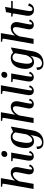

<svg xmlns="http://www.w3.org/2000/svg" viewBox="1651 -2431 1003 4345"><g transform="rotate(-90 2152.5 -258.5)"><path d="M603 -83Q581 -37 550 -16Q519 5 479 5Q424 5 397 -33.5Q370 -72 384 -142L423 -336Q437 -405 424 -436.5Q411 -468 380 -468Q362 -468 336 -456.5Q310 -445 280.5 -415Q251 -385 222 -328L164 0H49L164 -656Q170 -690 168 -696.5Q166 -703 151 -705L97 -712L102 -740H294L238 -419Q277 -470 321.5 -493.5Q366 -517 413 -517Q484 -517 519.5 -470Q555 -423 538 -337L501 -150Q488 -81 488.5 -58Q489 -35 505 -35Q519 -35 535 -51Q551 -67 564 -105Z M835 -595Q806 -595 789.5 -611Q773 -627 773 -655Q773 -686 793 -708Q813 -730 847 -730Q876 -730 892.5 -714Q909 -698 909 -670Q909 -639 889.5 -617Q870 -595 835 -595ZM675 -479 680 -507H872L810 -150Q798 -80 798.5 -57.5Q799 -35 814 -35Q828 -35 844 -51Q860 -67 873 -105L912 -83Q890 -37 859 -16Q828 5 788 5Q733 5 707 -33.5Q681 -72 693 -142L742 -423Q748 -457 746 -463.5Q744 -470 729 -472Z M1372 -9Q1361 52 1329.5 105Q1298 158 1242 190.5Q1186 223 1101 223Q1022 223 986 183Q950 143 952 78L1009 64Q1005 133 1030.5 161.5Q1056 190 1099 190Q1158 190 1197.5 148.5Q1237 107 1256 1L1268 -66Q1237 -23 1201.5 -6.5Q1166 10 1130 10Q1069 10 1031 -27Q993 -64 980.5 -127Q968 -190 982 -266L986 -288Q1000 -363 1035 -414Q1070 -465 1119 -491Q1168 -517 1222 -517Q1299 -517 1340 -465Q1363 -471 1387 -481Q1411 -491 1433 -507H1460ZM1102 -248Q1083 -138 1099.5 -84.5Q1116 -31 1155 -31Q1169 -31 1189.5 -40.5Q1210 -50 1235 -78.5Q1260 -107 1285 -163L1329 -414Q1313 -449 1287 -463Q1261 -477 1235 -477Q1182 -477 1153.5 -430Q1125 -383 1111 -300Z M2094 -83Q2072 -37 2041 -16Q2010 5 1970 5Q1915 5 1888 -33.5Q1861 -72 1875 -142L1914 -336Q1928 -405 1915 -436.5Q1902 -468 1871 -468Q1853 -468 1827 -456.5Q1801 -445 1771.5 -415Q1742 -385 1713 -328L1655 0H1540L1655 -656Q1661 -690 1659 -696.5Q1657 -703 1642 -705L1588 -712L1593 -740H1785L1729 -419Q1768 -470 1812.5 -493.5Q1857 -517 1904 -517Q1975 -517 2010.5 -470Q2046 -423 2029 -337L1992 -150Q1979 -81 1979.5 -58Q1980 -35 1996 -35Q2010 -35 2026 -51Q2042 -67 2055 -105Z M2198 -712 2203 -740H2395L2292 -151Q2279 -80 2280 -57.5Q2281 -35 2296 -35Q2310 -35 2326 -51Q2342 -67 2355 -105L2394 -83Q2372 -37 2341 -16Q2310 5 2270 5Q2215 5 2189 -33.5Q2163 -72 2175 -142L2265 -656Q2271 -690 2269 -696.5Q2267 -703 2252 -705Z M2626 -595Q2597 -595 2580.5 -611Q2564 -627 2564 -655Q2564 -686 2584 -708Q2604 -730 2638 -730Q2667 -730 2683.5 -714Q2700 -698 2700 -670Q2700 -639 2680.5 -617Q2661 -595 2626 -595ZM2466 -479 2471 -507H2663L2601 -150Q2589 -80 2589.5 -57.5Q2590 -35 2605 -35Q2619 -35 2635 -51Q2651 -67 2664 -105L2703 -83Q2681 -37 2650 -16Q2619 5 2579 5Q2524 5 2498 -33.5Q2472 -72 2484 -142L2533 -423Q2539 -457 2537 -463.5Q2535 -470 2520 -472Z M3163 -9Q3152 52 3120.5 105Q3089 158 3033 190.5Q2977 223 2892 223Q2813 223 2777 183Q2741 143 2743 78L2800 64Q2796 133 2821.5 161.5Q2847 190 2890 190Q2949 190 2988.5 148.5Q3028 107 3047 1L3059 -66Q3028 -23 2992.5 -6.5Q2957 10 2921 10Q2860 10 2822 -27Q2784 -64 2771.5 -127Q2759 -190 2773 -266L2777 -288Q2791 -363 2826 -414Q2861 -465 2910 -491Q2959 -517 3013 -517Q3090 -517 3131 -465Q3154 -471 3178 -481Q3202 -491 3224 -507H3251ZM2893 -248Q2874 -138 2890.5 -84.5Q2907 -31 2946 -31Q2960 -31 2980.5 -40.5Q3001 -50 3026 -78.5Q3051 -107 3076 -163L3120 -414Q3104 -449 3078 -463Q3052 -477 3026 -477Q2973 -477 2944.5 -430Q2916 -383 2902 -300Z M3885 -83Q3863 -37 3832 -16Q3801 5 3761 5Q3706 5 3679 -33.5Q3652 -72 3666 -142L3705 -336Q3719 -405 3706 -436.5Q3693 -468 3662 -468Q3644 -468 3618 -456.5Q3592 -445 3562.5 -415Q3533 -385 3504 -328L3446 0H3331L3446 -656Q3452 -690 3450 -696.5Q3448 -703 3433 -705L3379 -712L3384 -740H3576L3520 -419Q3559 -470 3603.5 -493.5Q3648 -517 3695 -517Q3766 -517 3801.5 -470Q3837 -423 3820 -337L3783 -150Q3770 -81 3770.5 -58Q3771 -35 3787 -35Q3801 -35 3817 -51Q3833 -67 3846 -105Z M4250 -104Q4225 -40 4188.5 -15Q4152 10 4108 10Q4051 10 4018 -14Q3985 -38 3973.5 -76.5Q3962 -115 3970 -160L4015 -423Q4021 -457 4019 -463.5Q4017 -470 4002 -472L3948 -479L3953 -507H4030L4050 -623L4169 -646L4145 -507H4305L4299 -472H4138L4080 -139Q4069 -75 4079 -50Q4089 -25 4114 -25Q4143 -25 4162 -47Q4181 -69 4195 -123Z"/></g></svg>

Font: Inria Serif
Style: Bold Italic
Weight: 700
Italic angle: -10°
Designer: Black Foundry Team
Foundry: Black Foundry
Version: Version 1.000; ttfautohint (v1.8.3)